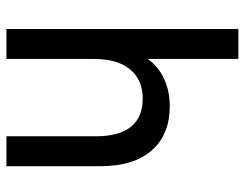

<svg xmlns="http://www.w3.org/2000/svg" viewBox="-102 -658 760 596"><g transform="rotate(90 278.0 -360.0)"><path d="M70 -720H163V-439Q187 -472 225 -489.5Q263 -507 310 -507Q397 -507 446.5 -451.5Q496 -396 496 -290V0H403V-278Q403 -350 373.5 -386.5Q344 -423 286 -423Q228 -423 195.5 -384Q163 -345 163 -271V0H70Z"/></g></svg>

Font: AF Albert Sans Medium
Style: Regular
Weight: 500
Designer: Andreas Rasmussen
Foundry: a.Foundry
Version: Version 1.300;Glyphs 3.2 (3231)